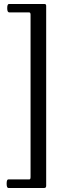

<svg xmlns="http://www.w3.org/2000/svg" viewBox="-20 -767 355 960"><path d="M22 172.9Q13.2 172.9 13.2 150.9Q13.2 129.9 22 129.9H127Q132.8 129.9 132.8 118.2V-693.8Q132.8 -705.1 125 -705.1H25.9Q16.1 -705.1 16.1 -726.1Q16.1 -747.1 24.9 -747.1H202.1Q210.9 -747.1 210.9 -737.8V162.1Q210.9 172.9 201.2 172.9Z"/></svg>

Font: Junicode SmCond Medium
Style: Regular
Weight: 500
Width: 4
Designer: Peter S. Baker
Version: Version 2.206